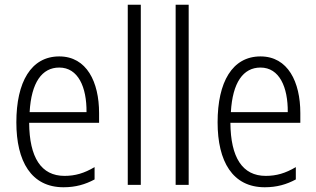

<svg xmlns="http://www.w3.org/2000/svg" viewBox="-20 -873 1334 810"><path d="M230 -635C111 -635 49 -527 49 -357C49 -192 112 -83 248 -83C299 -83 340 -95 379 -116V-168C335 -142 297 -131 252 -131C154 -131 104 -208 103 -355H398V-396C398 -527 346 -635 230 -635ZM230 -588C310 -588 346 -505 345 -400H105C112 -525 157 -588 230 -588Z M574 -93V-853H519V-93Z M776 -93V-853H721V-93Z M1079 -635C960 -635 898 -527 898 -357C898 -192 961 -83 1097 -83C1148 -83 1189 -95 1228 -116V-168C1184 -142 1146 -131 1101 -131C1003 -131 953 -208 952 -355H1247V-396C1247 -527 1195 -635 1079 -635ZM1079 -588C1159 -588 1195 -505 1194 -400H954C961 -525 1006 -588 1079 -588Z"/></svg>

Font: Noto Sans Telugu UI Condensed Light
Style: Regular
Weight: 300
Width: 3
Designer: Jelle Bosma - Monotype Design Team
Foundry: Monotype Imaging Inc.
Version: Version 2.005